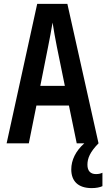

<svg xmlns="http://www.w3.org/2000/svg" viewBox="-20 -736 546 986"><path d="M14 0H128L167 -194H334L374 0H413C369 39 346 86 346 134C346 194 381 230 451 230C474 230 493 226 506 220V151C498 155 488 158 473 158C444 158 429 141 429 110C429 77 442 45 486 0L326 -716H171ZM227 -496C234 -530 244 -584 250 -620C255 -584 265 -533 272 -496L313 -295H187Z"/></svg>

Font: Noto Sans Mono ExtraCondensed SemiBold
Style: Regular
Weight: 600
Width: 2
Designer: Monotype Design Team
Foundry: Monotype Imaging Inc.
Version: Version 2.014